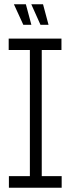

<svg xmlns="http://www.w3.org/2000/svg" viewBox="-20 -886 332 906"><path d="M121 0V-650L169 -704H177V-55L129 0ZM22 0V-55H121V0ZM129 0 177 -55H271V0ZM21 -650V-704H169L121 -650ZM177 -650V-704H270V-650ZM171 -769 128 -865V-866H183L209 -769ZM90 -769 46 -865V-866H102L128 -769Z"/></svg>

Font: Foldit Thin Light
Style: Regular
Weight: 300
Version: Version 1.003